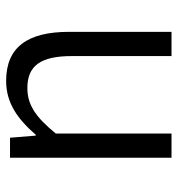

<svg xmlns="http://www.w3.org/2000/svg" viewBox="4 -584 593 642"><g transform="rotate(90 301.0 -263.5)"><path d="M251 13C326 13 380 -27 431 -86H434L441 0H508V-540H427V-153C373 -87 332 -58 275 -58C199 -58 168 -104 168 -207V-540H87V-197C87 -59 138 13 251 13Z"/></g></svg>

Font: Source Han Sans JP Normal
Style: Regular
Weight: 350
Designer: Ryoko NISHIZUKA 西塚涼子 (kana, bopomofo & ideographs); Paul D. Hunt (Latin, Greek & Cyrillic); Sandoll Communications 산돌커뮤니
Foundry: Adobe
Version: Version 2.002;hotconv 1.0.116;makeotfexe 2.5.65601